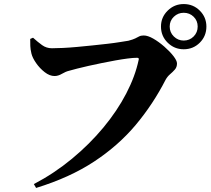

<svg xmlns="http://www.w3.org/2000/svg" viewBox="-20 -872 1040 947"><path d="M147 36Q248 -17 335 -89Q422 -161 490 -243Q558 -325 602.5 -410.5Q647 -496 664 -577Q666 -582 663.5 -584.5Q661 -587 656 -587Q638 -587 610.5 -583.5Q583 -580 549.5 -574Q516 -568 482 -561Q448 -554 416.5 -547Q385 -540 360 -533.5Q335 -527 321 -523Q304 -519 285.5 -508Q267 -497 249 -497Q225 -497 200.5 -516Q176 -535 158 -561Q140 -587 135 -608Q130 -629 129.5 -645Q129 -661 129 -680L143 -686Q166 -665 187.5 -649.5Q209 -634 236 -634Q258 -634 290 -635.5Q322 -637 360 -640.5Q398 -644 436.5 -648Q475 -652 510 -656Q545 -660 572 -664.5Q599 -669 613 -671Q636 -677 647 -682.5Q658 -688 666.5 -692.5Q675 -697 689 -697Q709 -697 736 -681.5Q763 -666 790 -642.5Q817 -619 835 -596Q853 -573 853 -559Q853 -541 842.5 -529Q832 -517 819 -506Q806 -495 797 -479Q735 -358 649.5 -256Q564 -154 444 -75Q324 4 158 55ZM886 -629Q840 -629 807 -661.5Q774 -694 774 -741Q774 -787 807 -819.5Q840 -852 886 -852Q933 -852 965.5 -819.5Q998 -787 998 -741Q998 -694 965.5 -661.5Q933 -629 886 -629ZM886 -672Q915 -672 935 -692Q955 -712 955 -741Q955 -770 935 -789.5Q915 -809 886 -809Q858 -809 837.5 -789.5Q817 -770 817 -741Q817 -712 837.5 -692Q858 -672 886 -672Z"/></svg>

Font: Noto Serif HK ExtraLight ExtraBold
Style: Regular
Weight: 800
Version: Version 2.003-H1;hotconv 1.1.1;makeotfexe 2.6.0